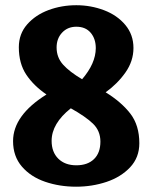

<svg xmlns="http://www.w3.org/2000/svg" viewBox="-20 -702 583 732"><path d="M511.2 -155.8Q511.2 -101.6 476.1 -64.2Q440.9 -26.9 386 -8.5Q331.1 9.8 270 9.8Q207 9.8 152.1 -9Q97.2 -27.8 63.5 -66.9Q29.8 -106 29.8 -164.1Q29.8 -262.2 157.2 -341.8Q108.4 -375 80.1 -417.5Q51.8 -460 51.8 -522Q51.8 -572.8 83.5 -608.9Q115.2 -645 165 -663.6Q214.8 -682.1 271 -682.1Q326.2 -682.1 376.5 -663.1Q426.8 -644 457.8 -606.9Q488.8 -569.8 488.8 -519Q488.8 -469.2 458.5 -426Q428.2 -382.8 382.8 -350.1Q442.9 -313 477.1 -268.6Q511.2 -224.1 511.2 -155.8ZM195.8 -521Q195.8 -482.9 220.5 -455.6Q245.1 -428.2 293 -399.9Q344.7 -460 345.2 -518.1Q345.2 -554.2 325.7 -577.1Q306.2 -600.1 271 -600.1Q237.8 -600.1 216.8 -577.6Q195.8 -555.2 195.8 -521ZM362.8 -162.1Q362.8 -203.1 334.5 -230.5Q306.2 -257.8 250 -289.1Q176.8 -231 176.8 -165Q176.8 -122.1 202.4 -96.9Q228 -71.8 271 -71.8Q314 -71.8 338.4 -95.5Q362.8 -119.1 362.8 -162.1Z"/></svg>

Font: Sura
Style: Bold
Weight: 700
Designer: Carolina Giovagnoli
Foundry: Huerta Tipografica
Version: Version 1.002;PS 001.002;hotconv 1.0.70;makeotf.lib2.5.58329